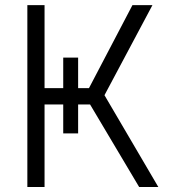

<svg xmlns="http://www.w3.org/2000/svg" viewBox="-20 -748 677 768"><path d="M232.9 -517.6H292.5V-214.4H232.9ZM89.4 0V-727.5H158.2V-395.5H335.9L509.8 -727.5H589.8L397.9 -367.2L613.3 0H536.6L340.3 -330.1H158.2V0Z"/></svg>

Font: Inter 20pt Light
Style: Regular
Weight: 300
Version: Version 4.001;git-66647c0bb